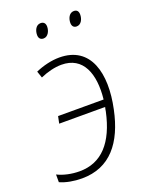

<svg xmlns="http://www.w3.org/2000/svg" viewBox="-141 -786 674 868"><g transform="rotate(-20 195.5 -352.0)"><path d="M313 -644C335 -644 346 -668 346 -689C346 -705 339 -714 324 -714C301 -714 291 -689 291 -669C291 -653 299 -644 313 -644ZM154 -644C175 -644 187 -668 187 -689C187 -705 179 -714 164 -714C141 -714 131 -689 131 -669C131 -653 139 -644 154 -644ZM101 10C237 10 311 -85 342 -234C377 -397 341 -539 190 -539C153 -539 111 -529 75 -513L86 -481C120 -496 156 -505 188 -505C292 -505 327 -413 314 -292H95L88 -258H309C307 -251 306 -245 305 -238C275 -98 208 -24 102 -24C64 -24 26 -32 -4 -47V-10C24 3 63 10 101 10Z"/></g></svg>

Font: Noto Sans SemiCondensed ExtraLight
Style: Italic
Weight: 200
Width: 4
Italic angle: -12°
Designer: Monotype Design Team
Foundry: Monotype Imaging Inc.
Version: Version 2.013